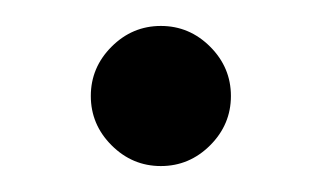

<svg xmlns="http://www.w3.org/2000/svg" viewBox="-20 -128 247 148"><path d="M142 -92Q158 -76 158 -54Q158 -32 142 -16Q126 0 104 0Q82 0 66 -16Q50 -32 50 -54Q50 -76 66 -92Q82 -108 104 -108Q126 -108 142 -92Z"/></svg>

Font: Sakbunderan
Style: Regular
Weight: 400
Version: Version 1.00